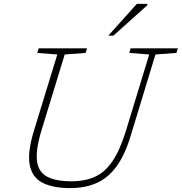

<svg xmlns="http://www.w3.org/2000/svg" viewBox="-20 -955 932 985"><path d="M192.5 -285Q162.5 -186 169.8 -129.2Q177 -72.5 221.5 -48.8Q266 -25 346.5 -25Q417 -25 468.5 -48.8Q520 -72.5 558.2 -129.8Q596.5 -187 627 -287L745.5 -675.5L643 -683.5L650 -707H892.5L885 -683.5L777.5 -675.5L650 -257Q620 -158 576.5 -99.5Q533 -41 474.5 -15.5Q416 10 340.5 10Q252 10 198.5 -17.2Q145 -44.5 132.5 -108.8Q120 -173 154 -284L274 -675.5L171 -683.5L178.5 -707H426.5L419 -683.5L312 -675.5ZM535.5 -772 682 -935H736.5L734.5 -927L561.5 -772Z"/></svg>

Font: Newsreader 6pt ExtraLight
Style: Italic
Weight: 275
Italic angle: -17°
Designer: Hugues Gentile
Foundry: Production Type
Version: Version 1.003; ttfautohint (v1.8.3)